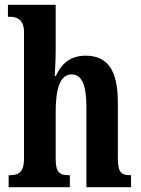

<svg xmlns="http://www.w3.org/2000/svg" viewBox="-20 -780 588 800"><path d="M16 0H271V-50H268C232 -50 212 -58 212 -116V-312C212 -400 226 -470 279 -470C323 -470 340 -420 340 -334V0H526V-50H524C487 -50 471 -59 471 -121V-354C471 -489 427 -548 337 -548C266 -548 233 -507 213 -464H208C209 -484 212 -529 212 -570V-760H13V-710H24C44 -710 80 -702 80 -648V-119C80 -59 54 -50 21 -50H16Z"/></svg>

Font: Noto Serif Lao ExtraCondensed
Style: Bold
Weight: 700
Width: 2
Designer: Monotype Design Team
Foundry: Monotype Imaging Inc.
Version: Version 2.003